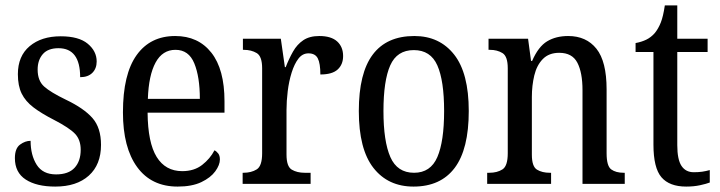

<svg xmlns="http://www.w3.org/2000/svg" viewBox="-20 -679 2660 709"><path d="M184 10Q115 10 75 -16Q35 -42 35 -95Q35 -131 54 -145Q73 -159 93 -159Q93 -106 115.5 -70.5Q138 -35 187 -35Q233 -35 255.5 -59.5Q278 -84 278 -126Q278 -163 257 -185Q236 -207 180 -236Q133 -260 103.5 -282.5Q74 -305 60 -333.5Q46 -362 46 -405Q46 -472 89.5 -508.5Q133 -545 204 -545Q271 -545 304 -517.5Q337 -490 337 -452Q337 -426 321 -410Q305 -394 276 -394Q276 -501 196 -501Q157 -501 138 -479Q119 -457 119 -422Q119 -381 143 -359.5Q167 -338 223 -311Q290 -279 321.5 -243Q353 -207 353 -144Q353 -71 308 -30.5Q263 10 184 10Z M636 10Q539 10 486.5 -62Q434 -134 434 -264Q434 -405 484.5 -475.5Q535 -546 627 -546Q712 -546 760.5 -484.5Q809 -423 809 -305V-263H525Q526 -152 558.5 -99.5Q591 -47 653 -47Q697 -47 726.5 -70Q756 -93 772 -124Q780 -120 786 -112Q792 -104 792 -90Q792 -70 775 -46.5Q758 -23 723.5 -6.5Q689 10 636 10ZM718 -314Q718 -395 697.5 -445Q677 -495 628 -495Q580 -495 554.5 -448Q529 -401 526 -314Z M876 0V-41H879Q908 -41 928 -53.5Q948 -66 948 -113V-427Q948 -471 928 -483Q908 -495 880 -495H877V-536H1017L1032 -431H1035Q1047 -462 1062 -488.5Q1077 -515 1100 -530.5Q1123 -546 1159 -546Q1203 -546 1225 -526Q1247 -506 1247 -472Q1247 -441 1227 -422.5Q1207 -404 1163 -404Q1163 -445 1153.5 -463.5Q1144 -482 1119 -482Q1097 -482 1082 -462.5Q1067 -443 1057 -411Q1047 -379 1042.5 -342.5Q1038 -306 1038 -273V-108Q1038 -64 1057.5 -52.5Q1077 -41 1105 -41H1127V0Z M1507 10Q1413 10 1359 -59Q1305 -128 1305 -269Q1305 -409 1356.5 -477.5Q1408 -546 1510 -546Q1603 -546 1657 -477.5Q1711 -409 1711 -269Q1711 -128 1659 -59Q1607 10 1507 10ZM1509 -41Q1570 -41 1595 -99Q1620 -157 1620 -269Q1620 -381 1595 -437.5Q1570 -494 1508 -494Q1446 -494 1421 -437.5Q1396 -381 1396 -269Q1396 -157 1421.5 -99Q1447 -41 1509 -41Z M1779 0V-41H1787Q1816 -41 1835.5 -53.5Q1855 -66 1855 -113V-427Q1855 -471 1835.5 -483Q1816 -495 1789 -495H1784V-536H1930L1941 -454H1945Q1968 -507 2000.5 -526.5Q2033 -546 2078 -546Q2145 -546 2182.5 -499Q2220 -452 2220 -349V-113Q2220 -66 2237 -53.5Q2254 -41 2283 -41H2287V0H2131V-346Q2131 -411 2112 -447.5Q2093 -484 2045 -484Q2007 -484 1984.5 -461Q1962 -438 1953 -400.5Q1944 -363 1944 -321V-108Q1944 -64 1963 -52.5Q1982 -41 2010 -41H2015V0Z M2514 10Q2452 10 2422.5 -24.5Q2393 -59 2393 -145V-487H2327V-520Q2349 -524 2366.5 -532.5Q2384 -541 2398 -557Q2411 -573 2420 -595.5Q2429 -618 2435 -659H2481V-536H2593V-487H2481V-143Q2481 -90 2496.5 -66.5Q2512 -43 2542 -43Q2559 -43 2573 -45Q2587 -47 2601 -51V-5Q2588 0 2565 5Q2542 10 2514 10Z"/></svg>

Font: Noto Serif Myanmar Cond
Style: Regular
Weight: 400
Width: 3
Designer: Ben Mitchell and the Monotype Design Team
Foundry: Monotype Imaging Inc.
Version: Version 2.106; ttfautohint (v1.8.4.7-5d5b)